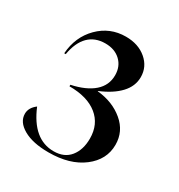

<svg xmlns="http://www.w3.org/2000/svg" viewBox="-106 -854 511 547"><g transform="rotate(30 149.0 -581.0)"><path d="M15 -445Q15 -465 35 -480Q71 -393 139 -393Q174 -393 192.5 -416Q211 -439 211 -476Q211 -523 178 -549.5Q145 -576 86 -576V-581Q133 -591 158 -613Q183 -635 183 -668Q183 -697 164 -715Q145 -733 114 -733Q80 -733 59 -712Q38 -691 31 -650H26Q30 -706 66.5 -742.5Q103 -779 155 -779Q196 -779 222.5 -756.5Q249 -734 249 -700Q249 -670 226.5 -646Q204 -622 163 -605V-604Q214 -599 248.5 -570Q283 -541 283 -497Q283 -448 240.5 -415.5Q198 -383 128 -383Q76 -383 45.5 -400.5Q15 -418 15 -445Z"/></g></svg>

Font: Nyght Serif Light
Style: Regular
Weight: 300
Designer: Maksym Kobuzan
Version: Version 0.410